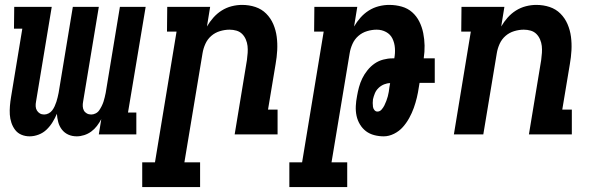

<svg xmlns="http://www.w3.org/2000/svg" viewBox="-20 -548 2440 783"><path d="M101 8Q83 8 67.5 1.5Q52 -5 42 -18Q32 -31 26.5 -47.5Q21 -64 20 -81Q19 -98 20.5 -116Q22 -134 25 -152L71 -431H37L38 -520H191L127 -134Q125 -124 125.5 -114.5Q126 -105 130.5 -97.5Q135 -90 142.5 -85.5Q150 -81 160 -81Q169 -81 178 -85.5Q187 -90 193 -98Q199 -106 203 -115Q207 -124 210 -133Q213 -142 215 -151Q217 -160 219 -169L277 -520H383L319 -134Q317 -124 317.5 -114.5Q318 -105 322 -97.5Q326 -90 334 -85.5Q342 -81 352 -81Q361 -81 370 -85.5Q379 -90 384.5 -98Q390 -106 394.5 -115Q399 -124 402 -133Q405 -142 407 -151Q409 -160 411 -169L469 -520H574L502 -89H536V0H383L393 -62Q385 -47 375 -34Q365 -21 352 -11.5Q339 -2 323.5 3Q308 8 293 8Q274 8 258.5 1Q243 -6 232.5 -19.5Q222 -33 217.5 -50Q213 -67 212 -84Q205 -67 194.5 -50Q184 -33 170 -19.5Q156 -6 137.5 1Q119 8 101 8Z M796 215H560V114H612L700 -419H661L662 -520H837L824 -440Q835 -459 850 -476Q865 -493 884 -505Q903 -517 924.5 -522.5Q946 -528 967 -528Q996 -528 1021.5 -519.5Q1047 -511 1065.5 -492.5Q1084 -474 1094.5 -449.5Q1105 -425 1108.5 -398Q1112 -371 1110.5 -343Q1109 -315 1104 -287L1073 -101H1112V0H937L987 -303Q989 -318 990 -332.5Q991 -347 989.5 -360.5Q988 -374 982.5 -387Q977 -400 967.5 -409.5Q958 -419 944.5 -423Q931 -427 916 -427Q897 -427 877 -421Q857 -415 841.5 -401.5Q826 -388 817.5 -369Q809 -350 806 -331L732 114H796Z M1396 215H1160V114H1212L1300 -419H1261L1262 -520H1437L1424 -440Q1435 -459 1450 -476Q1465 -493 1484 -505Q1503 -517 1524.5 -522.5Q1546 -528 1567 -528Q1594 -528 1618.5 -521Q1643 -514 1661 -498Q1679 -482 1690 -460Q1701 -438 1706 -413Q1711 -388 1711.5 -362.5Q1712 -337 1708 -310H1753V-210H1691L1688 -192Q1685 -171 1680 -150Q1675 -129 1667.5 -108Q1660 -87 1649 -67Q1638 -47 1623 -30Q1608 -13 1587 -2.5Q1566 8 1545 8Q1525 8 1506 3Q1487 -2 1472.5 -13Q1458 -24 1448 -40.5Q1438 -57 1434 -76Q1430 -95 1431 -115.5Q1432 -136 1436 -156Q1439 -174 1444 -192.5Q1449 -211 1457.5 -228.5Q1466 -246 1479 -262Q1492 -278 1508 -289Q1524 -300 1543 -305Q1562 -310 1580 -310H1588Q1592 -331 1590.5 -352Q1589 -373 1580.5 -390.5Q1572 -408 1554.5 -417.5Q1537 -427 1516 -427Q1497 -427 1477 -421Q1457 -415 1441.5 -401.5Q1426 -388 1417.5 -369Q1409 -350 1406 -331L1332 114H1396ZM1519 -93Q1529 -93 1536 -101Q1543 -109 1547.5 -118Q1552 -127 1555.5 -136.5Q1559 -146 1561.5 -155Q1564 -164 1565.5 -173.5Q1567 -183 1568 -192L1571 -209Q1559 -209 1546.5 -204Q1534 -199 1524 -189.5Q1514 -180 1509 -168Q1504 -156 1501 -143Q1500 -136 1500 -128Q1500 -120 1501 -112.5Q1502 -105 1507 -99Q1512 -93 1519 -93Z M1831 0 1900 -419H1861L1862 -520H2037L2024 -440Q2035 -459 2050 -476Q2065 -493 2084 -505Q2103 -517 2124.5 -522.5Q2146 -528 2167 -528Q2196 -528 2221.5 -519.5Q2247 -511 2265.5 -492.5Q2284 -474 2294.5 -449.5Q2305 -425 2308.5 -398Q2312 -371 2310.5 -343Q2309 -315 2304 -287L2273 -101H2312V0H2137L2187 -303Q2189 -318 2190 -332.5Q2191 -347 2189.5 -360.5Q2188 -374 2182.5 -387Q2177 -400 2167.5 -409.5Q2158 -419 2144.5 -423Q2131 -427 2116 -427Q2097 -427 2077 -421Q2057 -415 2041.5 -401.5Q2026 -388 2017.5 -369Q2009 -350 2006 -331L1951 0Z"/></svg>

Font: Iosevka HT Extended
Style: Bold Italic
Weight: 700
Width: 7
Italic angle: -9°
Monospace: yes
Designer: Belleve Invis
Foundry: Belleve Invis
Version: Version 32.3.0; ttfautohint (v1.8.4)